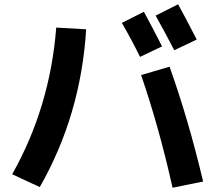

<svg xmlns="http://www.w3.org/2000/svg" viewBox="-20 -840 1040 898"><path d="M738 -623 635 -574Q596 -653 550 -733L653 -785Q699 -700 738 -623ZM900 -655 795 -605Q750 -692 708 -767L813 -820Q849 -755 900 -655ZM640 -489 773 -528Q862 -279 930 9L787 38Q725 -241 640 -489ZM243 -711 383 -703Q358 -301 166 35L37 -25Q214 -339 243 -711Z"/></svg>

Font: Mplus 1p Bold
Style: Bold
Weight: 700
Version: Version 1.061